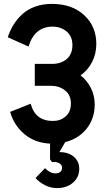

<svg xmlns="http://www.w3.org/2000/svg" viewBox="-20 -730 551 989"><path d="M273.9 238.8Q240.7 238.8 211.7 223.9Q182.6 209 163.1 187L211.9 136.2Q237.3 163.1 266.1 163.1Q281.2 163.1 290.5 155.3Q299.8 147.5 299.8 134.8Q299.8 118.7 284.7 110.4Q269.5 102.1 248 105L237.8 90.8V9.8Q160.6 6.3 106.2 -38.8Q51.8 -84 32.2 -153.8L138.2 -195.8Q161.1 -106.9 252.9 -106.9Q291 -106.9 318.1 -130.4Q345.2 -153.8 345.2 -196.8Q345.2 -240.7 314.9 -264.4Q284.7 -288.1 242.2 -288.1H159.2V-400.9H249Q293.9 -400.9 323.5 -425.8Q353 -450.7 353 -498Q353 -543 323 -567.9Q293 -592.8 251 -592.8Q158.2 -592.8 127 -490.2L20 -538.1Q32.2 -574.7 51 -604.7Q69.8 -634.8 97.2 -658.9Q124.5 -683.1 162.8 -696.5Q201.2 -710 247.1 -710Q351.1 -710 413.6 -651.9Q476.1 -593.8 476.1 -503.9Q476.1 -452.6 454.3 -410.4Q432.6 -368.2 395 -341.8Q428.7 -315.4 448.2 -276.6Q467.8 -237.8 467.8 -191.9Q467.8 -120.1 427 -68.1Q386.2 -16.1 315.9 2L286.1 53.2Q333 53.7 360.6 77.6Q388.2 101.6 388.2 139.2Q388.2 183.1 356 210.9Q323.7 238.8 273.9 238.8Z"/></svg>

Font: Cakra Normal
Style: Regular
Weight: 400
Designer: Lucia Kollert, Vojtech Kollert
Foundry: OoM Type
Version: Version 1.000;Glyphs 3.1.1 (3148)